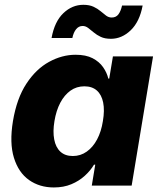

<svg xmlns="http://www.w3.org/2000/svg" viewBox="-20 -784 678 811"><path d="M207.5 7.8Q147 7.8 102.5 -23.7Q58.1 -55.2 38.8 -117.7Q19.5 -180.2 34.7 -272.5Q50.8 -368.7 91.6 -430.7Q132.3 -492.7 187.3 -522.7Q242.2 -552.7 299.3 -552.7Q342.8 -552.7 371.1 -538.1Q399.4 -523.4 415.5 -500.2Q431.6 -477.1 437.5 -452.1H441.4L457 -545.9H626.5L536.1 0H367.7L382.3 -88.4H377Q362.3 -63.5 338.1 -41.5Q314 -19.5 281.5 -5.9Q249 7.8 207.5 7.8ZM287.6 -125Q320.3 -125 346.4 -143.6Q372.6 -162.1 390.1 -195.1Q407.7 -228 414.6 -272.5Q422.4 -317.9 415.8 -350.8Q409.2 -383.8 389.2 -401.6Q369.1 -419.4 336.4 -419.4Q303.2 -419.4 277.6 -401.1Q252 -382.8 234.6 -349.9Q217.3 -316.9 210 -272.5Q202.6 -228.5 209 -195.1Q215.3 -161.6 235.1 -143.3Q254.9 -125 287.6 -125ZM448.7 -620.1Q422.9 -620.1 405.8 -628.2Q388.7 -636.2 376 -647Q363.3 -657.7 352.3 -666Q341.3 -674.3 329.1 -674.3Q312.5 -674.3 301.5 -660.6Q290.5 -647 285.6 -623.5H197.8Q210.4 -692.9 247.6 -728.3Q284.7 -763.7 332 -763.7Q357.4 -763.7 374.8 -755.6Q392.1 -747.6 404.8 -736.8Q417.5 -726.1 428.2 -718Q439 -710 451.7 -710Q470.2 -710 480.2 -723.4Q490.2 -736.8 495.6 -760.7H582.5Q569.8 -692.4 532.2 -656.2Q494.6 -620.1 448.7 -620.1Z"/></svg>

Font: Inter ExtraBold
Style: Italic
Weight: 800
Italic angle: -9.3988°
Designer: Rasmus Andersson
Foundry: rsms
Version: Version 4.001;git-66647c0bb